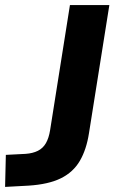

<svg xmlns="http://www.w3.org/2000/svg" viewBox="-56 -725 450 755"><path d="M-36 10 -33 -116 45 -120Q73 -122 93 -132Q113 -142 124.5 -162Q136 -182 141 -213L219 -705H374L294 -202Q284 -137 258 -92.5Q232 -48 183.5 -24Q135 0 56 5Z"/></svg>

Font: Nunito Sans 12pt ExtraLight 12pt ExtraBold
Style: Italic
Weight: 800
Italic angle: -9°
Version: Version 3.101;gftools[0.9.27]